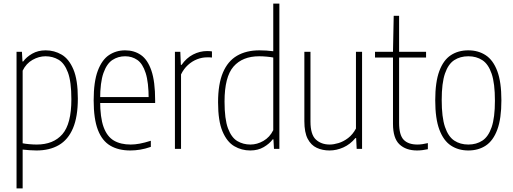

<svg xmlns="http://www.w3.org/2000/svg" viewBox="-20 -828 2853 1068"><path d="M72 220V-540H102L105 -486H109Q127 -511 159.2 -529.5Q191.5 -548 234 -548Q282 -548 322.8 -524.2Q363.5 -500.5 388.2 -442.2Q413 -384 413 -280Q413 -178.5 386 -114.8Q359 -51 307.5 -21Q256 9 183 9Q165 9 144.5 7.5Q124 6 106 4V220ZM184 -24Q277 -24 327 -81.5Q377 -139 377 -276Q377 -373.5 357.8 -425Q338.5 -476.5 305.8 -495.8Q273 -515 233 -515Q196.5 -515 161 -495Q125.5 -475 106 -435V-31Q121 -28 143.2 -26Q165.5 -24 184 -24Z M705 9Q639 9 593.5 -17.8Q548 -44.5 524.5 -105.5Q501 -166.5 501 -270Q501 -373.5 524 -434.5Q547 -495.5 586.5 -521.8Q626 -548 676 -548Q726.5 -548 764 -522Q801.5 -496 822.2 -435.2Q843 -374.5 843 -270V-255H523V-288H815L807 -276Q807 -370 790.2 -422Q773.5 -474 744 -494.5Q714.5 -515 676 -515Q637 -515 605.5 -494.5Q574 -474 555.5 -422Q537 -370 537 -276V-267Q537 -174.5 556.2 -121.5Q575.5 -68.5 613.2 -46.2Q651 -24 707 -24Q730.5 -24 757.2 -29Q784 -34 819 -45V-11Q787 0 759.2 4.5Q731.5 9 705 9Z M953 0V-540H983L986 -467H990Q1016.5 -505.5 1054 -524.8Q1091.5 -544 1132 -544Q1141 -544 1147.8 -543.5Q1154.5 -543 1159 -542V-508Q1151.5 -509 1145.8 -509Q1140 -509 1131 -509Q1103.5 -509 1076 -498.2Q1048.5 -487.5 1025.2 -466.2Q1002 -445 987 -414V0Z M1372 9Q1324 9 1283.2 -14.8Q1242.5 -38.5 1217.8 -96.8Q1193 -155 1193 -259Q1193 -360.5 1220 -424.2Q1247 -488 1298.5 -518Q1350 -548 1423 -548Q1441 -548 1461.5 -546.8Q1482 -545.5 1500 -543V-808H1534V0H1504L1501 -53H1497Q1479 -28.5 1447 -9.8Q1415 9 1372 9ZM1373 -24Q1410 -24 1445.2 -44.2Q1480.5 -64.5 1500 -104V-508Q1485 -511 1463 -513Q1441 -515 1422 -515Q1329 -515 1279 -457.8Q1229 -400.5 1229 -263Q1229 -165.5 1248.2 -114Q1267.5 -62.5 1300.2 -43.2Q1333 -24 1373 -24Z M1813 9Q1773.5 9 1741.8 -5.8Q1710 -20.5 1691.5 -56Q1673 -91.5 1673 -154V-540H1707V-152Q1707 -79.5 1737 -51.8Q1767 -24 1814 -24Q1836 -24 1863.2 -32.2Q1890.5 -40.5 1916.2 -60Q1942 -79.5 1960 -113V-540H1994V0H1964L1961 -60H1957Q1928 -25 1890 -8Q1852 9 1813 9Z M2300 9Q2238 9 2202 -25Q2166 -59 2166 -139V-540L2170 -740H2200V-145Q2200 -77 2225.5 -50.5Q2251 -24 2302 -24Q2315.5 -24 2330.2 -26.2Q2345 -28.5 2360 -32V2Q2346.5 5 2330.5 7Q2314.5 9 2300 9ZM2066 -508V-540H2350V-508Z M2585 9Q2530 9 2488.5 -18.2Q2447 -45.5 2424 -106.8Q2401 -168 2401 -270Q2401 -372 2423.8 -433Q2446.5 -494 2487.8 -521Q2529 -548 2585 -548Q2640 -548 2681.5 -521Q2723 -494 2746 -433Q2769 -372 2769 -270Q2769 -168 2746.2 -106.8Q2723.5 -45.5 2682.2 -18.2Q2641 9 2585 9ZM2585 -24Q2630 -24 2663.2 -45.8Q2696.5 -67.5 2714.8 -120.8Q2733 -174 2733 -268Q2733 -364 2714.8 -417.8Q2696.5 -471.5 2663.2 -493.2Q2630 -515 2585 -515Q2540 -515 2506.8 -493.5Q2473.5 -472 2455.2 -419Q2437 -366 2437 -272Q2437 -176 2455.2 -122Q2473.5 -68 2506.8 -46Q2540 -24 2585 -24Z"/></svg>

Font: Encode Sans Condensed Thin
Style: Regular
Weight: 100
Width: 3
Designer: Multiple Designers
Foundry: Impallari Type
Version: Version 3.002